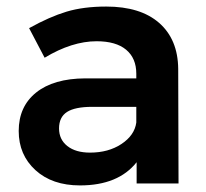

<svg xmlns="http://www.w3.org/2000/svg" viewBox="-20 -560 630 586"><path d="M524.9 0H397V-64.9Q340.8 5.9 224.1 5.9Q139.2 5.9 88.1 -40.8Q37.1 -87.4 37.1 -160.2Q37.1 -234.9 90.3 -277.6Q143.6 -320.3 240.2 -320.8H396V-335Q396 -382.3 365 -408.2Q334 -434.1 274.9 -434.1Q199.7 -434.1 116.2 -383.8L68.8 -474.1Q131.3 -508.8 183.1 -524.4Q234.9 -540 304.2 -540Q408.7 -540 465.8 -490Q522.9 -439.9 523.9 -350.1ZM254.9 -94.2Q311 -94.2 350.8 -120.6Q390.6 -147 396 -186V-233.9H261.2Q209 -233.9 184.6 -218.3Q160.2 -202.6 160.2 -168Q160.2 -134.3 185.5 -114.3Q210.9 -94.2 254.9 -94.2Z"/></svg>

Font: Montserrat-Arabic Medium
Style: Regular
Weight: 500
Designer: Mohamed Gaber
Foundry: Kief Type Foundry
Version: Version 5.008;PS 005.008;hotconv 1.0.88;makeotf.lib2.5.64775